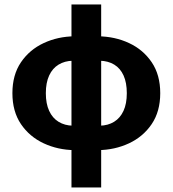

<svg xmlns="http://www.w3.org/2000/svg" viewBox="-20 -668 778 865"><path d="M302 176.7V-647.9H435.8V176.7ZM316.2 8.4Q240.7 7.5 176.8 -22.3Q113 -52.1 74.4 -108.9Q35.9 -165.8 35.9 -248.2Q35.9 -330.7 74.4 -387.4Q113 -444.2 176.8 -473.9Q240.7 -503.7 316.2 -504.5L308 -394.4Q271.4 -393.6 243.9 -376.9Q216.4 -360.2 201.5 -327.9Q186.5 -295.6 186.5 -248.2Q186.5 -200.8 201.5 -168.5Q216.4 -136.1 243.9 -119.3Q271.4 -102.5 308 -101.7ZM421.6 8.4 429.8 -101.7Q466.6 -102.5 494 -119.3Q521.4 -136.1 536.4 -168.5Q551.3 -200.8 551.3 -248.2Q551.3 -295.6 536.7 -327.9Q522.1 -360.2 494.7 -376.9Q467.3 -393.6 429.8 -394.4L421.6 -504.5Q497.8 -503.7 561.5 -473.9Q625.2 -444.2 663.6 -387.4Q701.9 -330.7 701.9 -248.2Q701.9 -165.8 663.4 -108.9Q624.8 -52.1 561.1 -22.3Q497.3 7.5 421.6 8.4Z"/></svg>

Font: Source Sans 3 VF
Style: Regular
Weight: 200
Designer: Paul D. Hunt
Foundry: Adobe
Version: Version 3.046;hotconv 1.0.118;makeotfexe 2.5.65603